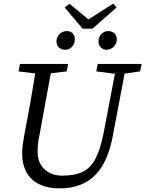

<svg xmlns="http://www.w3.org/2000/svg" viewBox="-20 -1022 800 1057"><path d="M203 -614 82 -629 90 -670H355L347 -629L222 -614ZM310 15Q243 15 196.5 -7.5Q150 -30 126 -73.5Q102 -117 102 -179Q102 -204 106 -231Q110 -258 115 -286L129 -360Q139 -412 148 -463.5Q157 -515 165.5 -567Q174 -619 182 -670H269L198 -282Q194 -263 190.5 -241.5Q187 -220 187 -185Q187 -143 205.5 -114Q224 -85 254.5 -70Q285 -55 321 -55Q391 -55 435 -76Q479 -97 506.5 -150Q534 -203 552 -298L623 -670H676L601 -274Q581 -168 540.5 -104.5Q500 -41 441.5 -13Q383 15 310 15ZM626 -614 510 -629 518 -670H760L751 -629L646 -614ZM338 -748Q319 -748 305 -760Q291 -772 291 -793Q291 -819 308.5 -835Q326 -851 348 -851Q368 -851 380 -838.5Q392 -826 392 -807Q392 -781 376.5 -764.5Q361 -748 338 -748ZM435 -864 336 -981 363 -1001 495 -892H431L603 -1002L622 -981L489 -864ZM566 -748Q550 -748 536 -760Q522 -772 522 -793Q522 -819 538.5 -835Q555 -851 576 -851Q596 -851 609.5 -838.5Q623 -826 623 -807Q623 -781 606 -764.5Q589 -748 566 -748Z"/></svg>

Font: Source Serif 4
Style: Italic
Weight: 400
Italic angle: -12°
Designer: Frank Grießhammer
Foundry: Adobe Systems Incorporated
Version: Version 4.004;hotconv 1.0.116;makeotfexe 2.5.65601